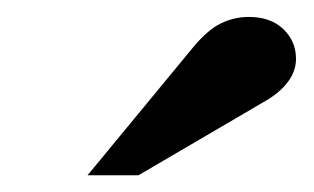

<svg xmlns="http://www.w3.org/2000/svg" viewBox="-20 -732 373 228"><path d="M84 -523.9 208.5 -674.8Q226.6 -696.8 242.4 -704.3Q258.3 -711.9 275.4 -711.9Q301.3 -711.9 316.4 -697.5Q331.5 -683.1 331.5 -662.1Q331.5 -647.9 322.3 -635.3Q313 -622.6 296.4 -612.8L144.5 -523.9Z"/></svg>

Font: XB Zar
Style: Bold
Weight: 700
Designer: Behnam
Foundry: Irmug
Version: Version 8.005 2009